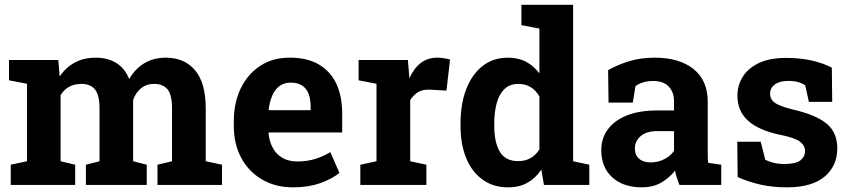

<svg xmlns="http://www.w3.org/2000/svg" viewBox="-20 -782 3595 812"><path d="M236.3 -100.1 297.9 -85.4V0H25.4V-85.4L94.2 -100.1V-427.7L18.1 -442.4V-528.3H226.6L232.4 -458.5Q257.8 -496.6 296.1 -517.3Q334.5 -538.1 384.8 -538.1Q435.5 -538.1 471.9 -515.6Q508.3 -493.2 526.4 -447.8Q550.8 -490.2 589.8 -514.2Q628.9 -538.1 681.6 -538.1Q759.8 -538.1 804.9 -484.9Q850.1 -431.6 850.1 -322.8V-100.1L918.9 -85.4V0H646V-85.4L707.5 -100.1V-323.2Q707.5 -381.8 688.2 -404.5Q668.9 -427.2 632.3 -427.2Q599.1 -427.2 576.2 -408.4Q553.2 -389.6 543 -358.9V-100.1L600.6 -85.4V0H343.3V-85.4L400.9 -100.1V-323.2Q400.9 -380.4 381.6 -403.8Q362.3 -427.2 324.7 -427.2Q265.6 -427.2 236.3 -379.9Z M1219.7 10.3Q1144 10.3 1087.4 -23.4Q1030.8 -56.6 999.8 -115.2Q968.8 -173.8 968.8 -249V-268.6Q968.8 -347.2 998 -408Q1027.3 -468.8 1081.1 -503.9Q1132.8 -538.1 1205.1 -538.1H1207Q1278.8 -538.1 1327.6 -509.8Q1427.2 -452.1 1427.2 -299.3V-221.7H1116.7L1115.7 -218.8Q1118.7 -184.6 1133.3 -157.2Q1147.5 -130.4 1173.8 -114.7Q1200.2 -99.1 1237.8 -99.1Q1276.9 -99.1 1310.8 -109.1Q1344.7 -119.1 1377 -138.7L1415.5 -50.8Q1382.8 -24.4 1333.3 -7.1Q1283.7 10.3 1219.7 10.3ZM1116.2 -318.4 1117.7 -315.9H1293.9V-328.6Q1293.9 -360.4 1285.6 -384.3Q1267.1 -432.6 1209.5 -432.6Q1181.6 -432.6 1161.6 -418Q1142.1 -402.8 1131.1 -377Q1120.1 -351.1 1116.2 -318.4Z M1714.8 -100.1 1783.2 -85.4V0H1503.9V-85.4L1572.3 -100.1V-427.7L1496.6 -442.4V-528.3H1705.1L1710.4 -462.9L1711.4 -451.2Q1751 -538.1 1828.6 -538.1Q1841.3 -538.1 1856.4 -535.9Q1871.6 -533.7 1883.3 -530.3L1868.2 -398.9L1797.4 -402.8H1790.5Q1765.6 -402.8 1748.5 -392.6Q1729.5 -380.9 1714.8 -358.9Z M2128.9 10.3Q2065.4 10.3 2021 -22.5Q1975.6 -54.7 1951.7 -113Q1927.7 -171.4 1927.7 -249.5V-259.8Q1927.7 -342.8 1952.1 -405.8Q1976.6 -468.3 2021.2 -503.2Q2065.9 -538.1 2128.4 -538.1Q2171.9 -538.1 2204.6 -520.8Q2237.3 -503.4 2261.2 -471.7V-661.1L2185.1 -675.8V-761.7H2403.8V-100.1L2472.2 -85.4V0H2280.3L2269.5 -64.5Q2244.6 -27.8 2210.2 -8.8Q2175.8 10.3 2128.9 10.3ZM2171.4 -100.6Q2230 -100.6 2261.2 -149.9V-374Q2230.5 -427.2 2172.4 -427.2Q2136.7 -427.2 2114.3 -406.2Q2091.8 -385.3 2081.1 -347.4Q2070.3 -309.6 2070.3 -259.8V-249.5Q2070.3 -180.2 2093.8 -140.4Q2117.2 -100.6 2171.4 -100.6Z M2694.3 10.3Q2615.7 10.3 2569.3 -32Q2522.9 -74.2 2522.9 -147Q2522.9 -196.8 2550.3 -234.4Q2577.6 -272 2630.4 -293.5Q2683.1 -314.9 2760.7 -314.9H2830.6V-354Q2830.6 -392.1 2808.3 -415.8Q2786.1 -439.5 2741.7 -439.5Q2718.8 -439.5 2700.4 -433.8Q2682.1 -428.2 2667.5 -418L2656.2 -348.1H2553.7L2551.8 -485.4Q2593.3 -508.8 2641.6 -523.4Q2689.9 -538.1 2749.5 -538.1Q2853 -538.1 2913.1 -490Q2973.1 -441.9 2973.1 -352.5V-134.8Q2973.1 -124 2973.4 -113.5Q2973.6 -103 2975.1 -93.3L3030.3 -85.4V0H2853.5Q2848.1 -13.7 2842.8 -29.3Q2837.4 -44.9 2835 -60.5Q2809.6 -28.3 2775.1 -9Q2740.7 10.3 2694.3 10.3ZM2732.4 -95.2Q2762.2 -95.2 2789.1 -108.6Q2815.9 -122.1 2830.6 -144V-227.5H2760.3Q2713.4 -227.5 2689.2 -206.1Q2665 -184.6 2665 -154.3Q2665 -126 2682.9 -110.6Q2700.7 -95.2 2732.4 -95.2Z M3307.6 10.3Q3248.5 10.3 3197.5 -1Q3146.5 -12.2 3099.6 -33.2L3098.1 -182.6H3197.3L3216.3 -106.4Q3232.9 -98.1 3252.7 -93.3Q3272.5 -88.4 3297.9 -88.4Q3345.7 -88.4 3365.2 -104Q3384.8 -119.6 3384.8 -143.1Q3384.8 -165.5 3364.3 -182.1Q3342.8 -199.2 3281.2 -211.4Q3187.5 -231 3143.1 -272Q3098.6 -313 3098.6 -377Q3098.6 -421.4 3121.1 -457Q3143.1 -493.2 3188.7 -515.1Q3234.4 -537.1 3305.7 -537.1Q3365.2 -537.1 3414.8 -525.6Q3464.4 -514.2 3498 -495.6L3499.5 -351.1H3400.9L3385.7 -420.4Q3359.9 -439.9 3314.5 -439.9Q3276.9 -439.9 3256.8 -424.8Q3236.8 -409.7 3236.8 -385.7Q3236.8 -372.1 3244.1 -360.4Q3252 -347.2 3276.1 -336.9Q3300.3 -326.7 3333 -318.8Q3431.2 -296.4 3476.1 -259Q3521 -221.7 3521 -154.3Q3521 -80.6 3467.5 -35.2Q3414.1 10.3 3307.6 10.3Z"/></svg>

Font: Battambang
Style: Bold
Weight: 700
Designer: Danh Hong
Version: Version 8.002; ttfautohint (v1.8.3)